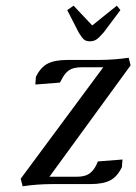

<svg xmlns="http://www.w3.org/2000/svg" viewBox="-20 -651 482 679"><path d="M53.2 -19 345.2 -413.1H269Q239.7 -413.1 224.6 -402.8Q209.5 -392.6 199.2 -372.1L191.9 -358.9L105 -352.1L106.9 -378.9Q123 -412.6 148.2 -425.8Q173.3 -439 219.2 -439H328.1Q381.8 -439 435.1 -446.8L441.9 -419.9L154.8 -25.9H250Q279.3 -25.9 294.4 -35.9Q309.6 -45.9 319.8 -65.9L326.2 -80.1L413.1 -86.9L411.1 -60.1Q395 -26.4 369.9 -13.2Q344.7 0 298.8 0H167Q110.8 0 60.1 7.8ZM217.8 -615.2 240.2 -630.9 306.2 -561 393.1 -630.9 405.8 -615.2 347.2 -537.1Q331.5 -518.6 321.5 -511.7Q311.5 -504.9 297.9 -504.9Q284.2 -504.9 276.6 -511.5Q269 -518.1 257.8 -537.1Z"/></svg>

Font: Dehuti
Style: Bold-Italic
Weight: 700
Version: Version 1.2